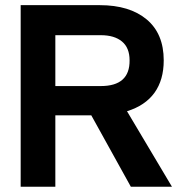

<svg xmlns="http://www.w3.org/2000/svg" viewBox="-20 -710 703 730"><path d="M327.1 -271.5H190.4V0H58.6V-690.4H359.4Q472.7 -690.4 537.6 -636.2Q602.5 -582 602.5 -480.5Q602.5 -406.2 567.4 -357.4Q532.2 -308.6 462.9 -287.1L633.8 0H477.5ZM190.4 -382.8H363.3Q473.6 -382.8 472.7 -480.5Q472.7 -528.3 443.8 -552.2Q415 -576.2 363.3 -576.2H190.4Z"/></svg>

Font: Altinn-DIN Exp
Style: DINExp-Bold
Weight: 700
Width: 7
Designer: Charles Nix
Foundry: Altinn
Version: Version 2.00